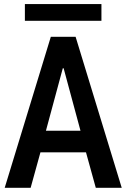

<svg xmlns="http://www.w3.org/2000/svg" viewBox="-20 -895 602 915"><path d="M2.4 0 222.2 -719.7H340.3L560.1 0H436.5L380.9 -201.2L370.6 -246.1L283.2 -569.8H279.3L191.9 -246.1L181.6 -201.2L126 0ZM128.9 -168.9V-272H433.6V-168.9ZM98.6 -795.9V-875.5H463.4V-795.9Z"/></svg>

Font: Reddit Mono SemiBold
Style: Regular
Weight: 600
Monospace: yes
Designer: Stephen Hutchings
Foundry: Reddit
Version: Version 1.014